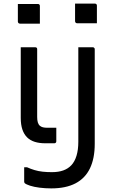

<svg xmlns="http://www.w3.org/2000/svg" viewBox="-20 -794 640 1064"><path d="M494 -532Q498 -532 500 -530.5Q502 -529 503.5 -527Q505 -525 505 -521V3Q505 84 478.5 139Q452 194 398.5 222Q345 250 264 250Q230 250 199 246Q168 242 146.5 235Q125 228 117 221Q116 219 115 217.5Q114 216 114 213V133H130Q150 142 171.5 148.5Q193 155 217 157.5Q241 160 268 160Q304 160 330.5 150.5Q357 141 375 122Q394 102 404 69Q414 36 414 -8V-532ZM175 -532Q177 -532 179.5 -531.5Q182 -531 183 -529Q185 -528 185.5 -525.5Q186 -523 186 -521V-146Q186 -128 189.5 -116Q193 -104 201 -97Q208 -91 218 -88.5Q228 -86 243 -86H292V-11Q292 -6 289 -3Q286 0 281 0H230Q198 0 172.5 -8Q147 -16 130 -33Q113 -50 104 -76.5Q95 -103 95 -141V-532ZM517 -665H407Q404 -665 401.5 -666.5Q399 -668 397.5 -670.5Q396 -673 396 -676V-774H506Q511 -774 514 -771Q517 -768 517 -763ZM201 -663H90Q87 -663 84.5 -664.5Q82 -666 80.5 -668.5Q79 -671 79 -674V-772H190Q195 -772 198 -769Q201 -766 201 -761Z"/></svg>

Font: Code D OnePiece
Style: Regular
Weight: 400
Version: Version 1.085; ttfautohint (v1.8.4.7-5d5b);Nerd Fonts 3.0.2